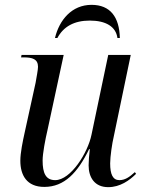

<svg xmlns="http://www.w3.org/2000/svg" viewBox="-20 -763 601 793"><path d="M207 -606H217C242 -653 286 -678 351 -678C417 -678 459 -653 465 -606H475C473 -692 436 -743 358 -743C277 -743 225 -681 207 -606ZM427 10C476 10 515 -18 542 -45L537 -52C514 -31 496 -19 473 -19C446 -19 435 -43 435 -88C435 -116 443 -171 450 -200L520 -536H427L358 -207C343 -132 272 -19 208 -19C169 -19 156 -48 156 -100C156 -129 167 -187 176 -225L243 -536H69L67 -526H78C114 -526 137 -519 137 -487C137 -475 131 -445 127 -421L82 -216C74 -180 64 -132 64 -99C64 -40 90 9 163 9C246 9 301 -50 348 -147H351C348 -123 346 -97 346 -80C346 -30 371 10 427 10Z"/></svg>

Font: Noto Serif Display SemiCondensed
Style: Italic
Weight: 400
Width: 4
Italic angle: -12°
Designer: Monotype Design Team
Foundry: Monotype Imaging Inc.
Version: Version 2.009